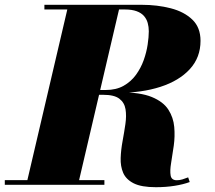

<svg xmlns="http://www.w3.org/2000/svg" viewBox="-55 -770 894 800"><path d="M54.5 0 230 -750H445.5L270 0ZM-35 0V-19.5H380V0ZM594.5 10Q534 10 502 -6.2Q470 -22.5 458.2 -50Q446.5 -77.5 447.8 -111.8Q449 -146 455.8 -182.5Q462.5 -219 467.5 -253.2Q472.5 -287.5 468 -315Q463.5 -342.5 442.2 -358.8Q421 -375 375 -375H330V-385.5H445.5Q529.5 -385.5 577.5 -365.8Q625.5 -346 646.5 -313.2Q667.5 -280.5 671 -241.2Q674.5 -202 669 -163Q663.5 -124 658 -91.2Q652.5 -58.5 656 -38.8Q659.5 -19 681.5 -19Q693.5 -19 705 -22.5Q716.5 -26 729 -31L735.5 -11.5Q708.5 -1.5 672.5 4.2Q636.5 10 594.5 10ZM330 -383V-395H385Q429 -395 460 -412.5Q491 -430 511.5 -458.2Q532 -486.5 543.8 -519.5Q555.5 -552.5 560.2 -584.2Q565 -616 565 -639.5Q565 -658 560.5 -674.2Q556 -690.5 545 -703.2Q534 -716 514.5 -723.2Q495 -730.5 465 -730.5H130V-750H535Q600.5 -750 656.5 -735.5Q712.5 -721 746.5 -688.2Q780.5 -655.5 780.5 -600Q780.5 -530.5 736 -482Q691.5 -433.5 613.5 -408.2Q535.5 -383 435 -383Z"/></svg>

Font: Bodoni Moda Black
Style: Italic
Weight: 900
Italic angle: -13°
Version: Version 2.005